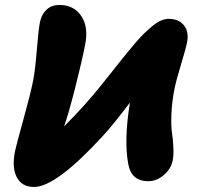

<svg xmlns="http://www.w3.org/2000/svg" viewBox="-20 -742 786 764"><path d="M115.2 2Q67.4 2 46.9 -36.6Q26.4 -75.2 40 -141.1Q44.4 -163.6 72.5 -264.4Q100.6 -365.2 111.8 -420.9Q119.6 -459 126.5 -543.2Q133.3 -627.4 139.2 -654.8Q145.5 -685.1 165.3 -703.6Q185.1 -722.2 216.8 -722.2Q273.9 -722.2 303.5 -678.2Q333 -634.3 318.8 -564Q302.7 -484.4 276.9 -383.8Q251 -283.2 234.9 -238.8Q319.3 -323.2 386.2 -407.2Q402.8 -427.7 429.2 -461.2Q455.6 -494.6 471.9 -514.9Q488.3 -535.2 511 -562.3Q533.7 -589.4 550 -605.5Q566.4 -621.6 585 -637.2Q603.5 -652.8 619.9 -659.9Q636.2 -667 650.9 -667Q691.4 -667 712.2 -640.9Q732.9 -614.7 724.1 -571.8Q720.7 -553.2 701.2 -488.5Q681.6 -423.8 674.8 -391.1Q664.1 -337.4 662.1 -288.8Q660.2 -240.2 664.3 -213.6Q668.5 -187 669.9 -155.3Q671.4 -123.5 667 -103Q661.1 -71.3 632.6 -46.1Q604 -21 569.8 -21Q502.4 -21 490.2 -89.8Q472.7 -185.1 497.1 -334Q432.6 -248 391.1 -203.1Q203.6 2 115.2 2Z"/></svg>

Font: Shantell Sans Irregular
Style: Italic
Weight: 800
Italic angle: -11.31°
Designer: Stephen Nixon, Anya Danilova, Shantell Martin
Foundry: Arrow Type
Version: Version 1.006;[9816181b4]